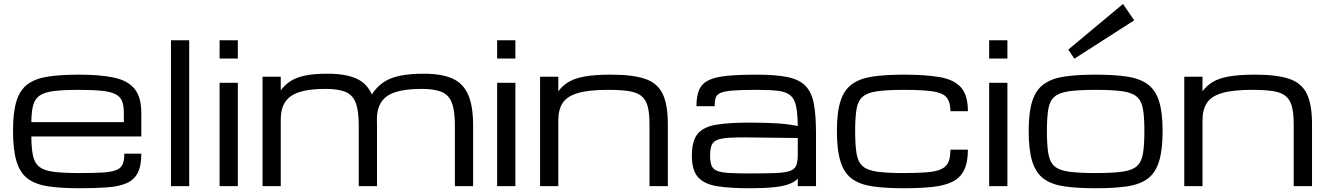

<svg xmlns="http://www.w3.org/2000/svg" viewBox="-20 -957 6825 987"><path d="M706.5 -167Q706.5 -104 687.7 -67.9Q668.9 -31.7 630.4 -15.1Q591.8 1.5 532 6.1Q472.2 10.7 389.6 10.7Q295.4 10.7 229.7 1.2Q164.1 -8.3 123.8 -37.8Q83.5 -67.4 65.2 -126.5Q46.9 -185.5 46.9 -284.2Q46.9 -379.9 64.7 -437.5Q82.5 -495.1 122.6 -524.4Q162.6 -553.7 227.8 -563.5Q293 -573.2 387.2 -573.2Q495.1 -573.2 565.9 -558.1Q636.7 -543 671.6 -500.5Q706.5 -458 706.5 -376V-255.4H141.1Q141.6 -192.9 149.9 -155.3Q158.2 -117.7 183.1 -98.6Q208 -79.6 257.6 -73.5Q307.1 -67.4 389.6 -67.4Q463.9 -67.4 509.5 -70.3Q555.2 -73.2 578.9 -83.3Q602.5 -93.3 610.8 -113.3Q619.1 -133.3 619.1 -167ZM387.2 -495.1Q307.6 -495.1 259 -489.3Q210.4 -483.4 185.1 -466.6Q159.7 -449.7 150.6 -416.5Q141.6 -383.3 141.1 -329.1H616.7V-376Q616.7 -411.1 608.6 -434.3Q600.6 -457.5 577.1 -470.9Q553.7 -484.4 508.1 -489.7Q462.4 -495.1 387.2 -495.1Z M858.9 0V-750H952.6V0Z M1108.9 0V-531.2H1202.6V0ZM1108.9 -656.2V-750H1202.6V-656.2Z M1329.6 0V-562.5H1423.3V-492.7Q1444.3 -521 1473.6 -540Q1502.9 -559.1 1548.6 -568.6Q1594.2 -578.1 1665.5 -578.1Q1753.9 -578.1 1809.6 -554.2Q1865.2 -530.3 1891.6 -471.7Q1915.5 -508.8 1949.2 -532.5Q1982.9 -556.2 2033.9 -567.1Q2085 -578.1 2159.7 -578.1Q2248.5 -578.1 2304.2 -554Q2359.9 -529.8 2386 -471.7Q2412.1 -413.6 2412.1 -312.5V0H2318.4V-312.5Q2318.4 -389.6 2302.2 -429.9Q2286.1 -470.2 2248.8 -485.1Q2211.4 -500 2147.9 -500Q2023.4 -500 1970.5 -463.4Q1917.5 -426.8 1917.5 -343.8V-344.2Q1918 -329.1 1918 -312.5V0H1824.2V-312.5Q1824.2 -389.6 1808.1 -429.9Q1792 -470.2 1754.6 -485.1Q1717.3 -500 1653.8 -500Q1529.3 -500 1476.3 -463.4Q1423.3 -426.8 1423.3 -343.8V0Z M2535.6 0V-531.2H2629.4V0ZM2535.6 -656.2V-750H2629.4V-656.2Z M2756.3 0V-562.5H2850.1V-487.8Q2871.1 -516.1 2902.1 -535.2Q2933.1 -554.2 2985.1 -563.7Q3037.1 -573.2 3121.6 -573.2Q3231.9 -573.2 3295.7 -551.8Q3359.4 -530.3 3386.2 -475.1Q3413.1 -419.9 3413.1 -318.8V0H3318.8V-318.8Q3318.8 -376.5 3309.1 -411.6Q3299.3 -446.8 3275.6 -464.8Q3252 -482.9 3210.4 -489Q3168.9 -495.1 3105 -495.1Q3007.3 -495.1 2951.7 -479Q2896 -462.9 2873 -428.5Q2850.1 -394 2850.1 -338.9V0Z M3833 10.7Q3731.9 10.7 3666.3 0.2Q3600.6 -10.3 3568.6 -45.9Q3536.6 -81.5 3536.6 -156.7Q3536.6 -233.4 3566.7 -269.3Q3596.7 -305.2 3661.9 -315.9Q3727.1 -326.7 3833 -326.7Q3918.9 -326.7 3977.1 -322.8Q4035.2 -318.8 4081.1 -309.1Q4080.1 -374 4072.3 -411.4Q4064.5 -448.7 4043 -466.8Q4021.5 -484.9 3980.2 -490Q3939 -495.1 3870.6 -495.1Q3792.5 -495.1 3748.3 -491.7Q3704.1 -488.3 3684.1 -479.5Q3664.1 -470.7 3658.9 -454.1Q3653.8 -437.5 3653.8 -411.1H3560.1Q3560.1 -463.9 3574.5 -496.1Q3588.9 -528.3 3623.5 -544.9Q3658.2 -561.5 3718.5 -567.4Q3778.8 -573.2 3870.6 -573.2Q3969.2 -573.2 4029.5 -560.5Q4089.8 -547.9 4121.3 -514.9Q4152.8 -481.9 4163.8 -422.9Q4174.8 -363.8 4174.8 -270.5V0H4081.1V-38.6Q4064.5 -21 4035.2 -10.3Q4005.9 0.5 3957.3 5.6Q3908.7 10.7 3833 10.7ZM3833 -65.4Q3916.5 -65.4 3966.3 -67.4Q4016.1 -69.3 4040.8 -78.1Q4065.4 -86.9 4073.2 -106.4Q4081.1 -126 4081.1 -161.1V-247.6L3833 -250.5Q3767.1 -251.5 3726.8 -248.8Q3686.5 -246.1 3665.5 -237.1Q3644.5 -228 3637.5 -208.7Q3630.4 -189.5 3630.4 -156.7Q3630.4 -125 3637.5 -106.4Q3644.5 -87.9 3665.5 -79.1Q3686.5 -70.3 3726.8 -67.9Q3767.1 -65.4 3833 -65.4Z M4626.5 10.7Q4532.2 10.7 4466.3 1.2Q4400.4 -8.3 4359.9 -37.8Q4319.3 -67.4 4300.8 -126.5Q4282.2 -185.5 4282.2 -284.2Q4282.2 -379.9 4300.8 -437.5Q4319.3 -495.1 4359.9 -524.4Q4400.4 -553.7 4466.3 -563.5Q4532.2 -573.2 4626.5 -573.2Q4739.3 -573.2 4812.3 -560.3Q4885.3 -547.4 4920.4 -507.3Q4955.6 -467.3 4955.6 -385.3H4865.7Q4865.7 -432.6 4846.2 -456.1Q4826.7 -479.5 4774.9 -487.3Q4723.1 -495.1 4626.5 -495.1Q4539.6 -495.1 4488.8 -487.8Q4438 -480.5 4414.1 -459.2Q4390.1 -438 4383.1 -396Q4376 -354 4376 -284.2Q4376 -211.9 4383.1 -168.5Q4390.1 -125 4414.1 -103.3Q4438 -81.5 4488.8 -74.5Q4539.6 -67.4 4626.5 -67.4Q4700.2 -67.4 4747.1 -71.5Q4793.9 -75.7 4819.8 -88.1Q4845.7 -100.6 4855.7 -124.3Q4865.7 -147.9 4865.7 -187.5H4955.6Q4955.6 -122.1 4936 -82.5Q4916.5 -43 4876.5 -22.9Q4836.4 -2.9 4774.2 3.9Q4711.9 10.7 4626.5 10.7Z M5064.9 0V-531.2H5158.7V0ZM5064.9 -656.2V-750H5158.7V-656.2Z M5612.3 10.7Q5518.1 10.7 5452.1 1.2Q5386.2 -8.3 5345.7 -37.8Q5305.2 -67.4 5286.6 -126.5Q5268.1 -185.5 5268.1 -284.2Q5268.1 -379.9 5286.6 -437.5Q5305.2 -495.1 5345.7 -524.4Q5386.2 -553.7 5452.1 -563.5Q5518.1 -573.2 5612.3 -573.2Q5707 -573.2 5772.7 -563.5Q5838.4 -553.7 5878.9 -524.4Q5919.4 -495.1 5938 -437.5Q5956.5 -379.9 5956.5 -284.2Q5956.5 -185.5 5938 -126.5Q5919.4 -67.4 5878.9 -37.8Q5838.4 -8.3 5772.7 1.2Q5707 10.7 5612.3 10.7ZM5862.8 -284.2Q5862.8 -354 5855.7 -396Q5848.6 -438 5824.7 -459.2Q5800.8 -480.5 5750.2 -487.8Q5699.7 -495.1 5612.3 -495.1Q5525.4 -495.1 5474.6 -487.8Q5423.8 -480.5 5399.9 -459.2Q5376 -438 5368.9 -396Q5361.8 -354 5361.8 -284.2Q5361.8 -211.9 5368.9 -168.5Q5376 -125 5399.9 -103.3Q5423.8 -81.5 5474.6 -74.5Q5525.4 -67.4 5612.3 -67.4Q5699.7 -67.4 5750.2 -74.5Q5800.8 -81.5 5824.7 -103.3Q5848.6 -125 5855.7 -168.5Q5862.8 -211.9 5862.8 -284.2ZM5502.9 -655.3 5471.7 -702.1 5752.9 -936.5 5810.5 -852.5Z M6067.9 0V-562.5H6161.6V-487.8Q6182.6 -516.1 6213.6 -535.2Q6244.6 -554.2 6296.6 -563.7Q6348.6 -573.2 6433.1 -573.2Q6543.5 -573.2 6607.2 -551.8Q6670.9 -530.3 6697.8 -475.1Q6724.6 -419.9 6724.6 -318.8V0H6630.4V-318.8Q6630.4 -376.5 6620.6 -411.6Q6610.8 -446.8 6587.2 -464.8Q6563.5 -482.9 6522 -489Q6480.5 -495.1 6416.5 -495.1Q6318.8 -495.1 6263.2 -479Q6207.5 -462.9 6184.6 -428.5Q6161.6 -394 6161.6 -338.9V0Z"/></svg>

Font: Michroma
Style: Regular
Weight: 400
Designer: Vernon Adams
Foundry: Vernon Adams
Version: Version 1.100; ttfautohint (v1.8.4.7-5d5b);gftools[0.9.29]